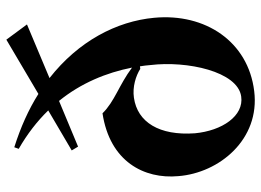

<svg xmlns="http://www.w3.org/2000/svg" viewBox="-129 -682 823 605"><g transform="rotate(-90 282.5 -379.5)"><path d="M298 10C454 -9 544 -144 529 -305C518 -424 455 -544 339 -635L508 -706L460 -771L289 -670C240 -701 184 -726 121 -746L116 -732C163 -705 203 -674 237 -639L111 -565L123 -545L267 -605C323 -536 356 -456 372 -375C317 -416 265 -430 228 -468C76 -445 20 -337 30 -229C40 -100 146 29 298 10ZM165 -177C157 -289 200 -358 277 -369C311 -374 346 -363 368 -349L376 -350C378 -339 379 -328 380 -317C394 -202 360 -42 281 -31C220 -22 173 -91 165 -177Z"/></g></svg>

Font: Sinistre
Style: Bold
Weight: 700
Designer: Jules Durand
Foundry: Collletttivo
Version: Version 69.420;Glyphs 3.2 (3217)